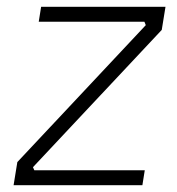

<svg xmlns="http://www.w3.org/2000/svg" viewBox="-20 -545 521 565"><path d="M20 0 31 -68 409 -471 405 -481H94L101 -525H467L456 -457L77 -53L81 -44H406L399 0Z"/></svg>

Font: Sora ExtraLight
Style: Italic
Weight: 200
Designer: Jonathan Barnbrook, Juli√°n Moncada
Version: Version 1.000